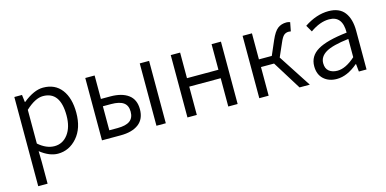

<svg xmlns="http://www.w3.org/2000/svg" viewBox="-74 -964 3230 1606"><g transform="rotate(-15 1541.5 -161.0)"><path d="M94.7 232.4V-540H161.1L168.9 -476.6H171.9Q267.6 -553.7 345.7 -553.7Q449.2 -553.7 505.4 -480Q561.5 -406.2 561.5 -279.3Q561.5 -145.5 492.7 -66.4Q423.8 12.7 326.2 12.7Q252.9 12.7 173.8 -49.8L175.8 44.9V232.4ZM314.5 -55.7Q385.7 -55.7 431.2 -116.2Q476.6 -176.8 476.6 -278.3Q476.6 -485.4 327.1 -485.4Q259.8 -485.4 175.8 -407.2V-115.2Q244.1 -55.7 314.5 -55.7Z M709 0V-540H790V-336.9H871.1Q970.7 -336.9 1026.9 -295.4Q1083 -253.9 1083 -169.9Q1083 -85 1026.9 -42.5Q970.7 0 871.1 0ZM790 -65.4H861.3Q933.6 -65.4 968.3 -90.8Q1002.9 -116.2 1002.9 -169.9Q1002.9 -223.6 968.3 -248.5Q933.6 -273.4 861.3 -273.4H790ZM1180.7 0V-540H1261.7V0Z M1449.2 0V-540H1530.3V-318.4H1802.7V-540H1883.8V0H1802.7V-245.1H1530.3V0Z M2324.2 -284.2 2508.8 0H2419.9L2265.6 -248H2152.3V0H2071.3V-540H2152.3V-314.5H2263.7L2317.4 -438.5Q2346.7 -505.9 2377.9 -529.8Q2409.2 -553.7 2454.1 -553.7Q2469.7 -553.7 2485.4 -547.9L2470.7 -471.7Q2463.9 -473.6 2452.1 -473.6Q2427.7 -473.6 2410.6 -459Q2393.6 -444.3 2374 -397.5Z M2741.2 12.7Q2671.9 12.7 2627.9 -27.3Q2584 -67.4 2584 -138.7Q2584 -226.6 2663.6 -273.9Q2743.2 -321.3 2918.9 -340.8Q2920.9 -486.3 2804.7 -486.3Q2725.6 -486.3 2640.6 -425.8L2607.4 -483.4Q2712.9 -553.7 2817.4 -553.7Q2911.1 -553.7 2955.6 -495.6Q3000 -437.5 3000 -335V0H2933.6L2926.8 -66.4H2923.8Q2831.1 12.7 2741.2 12.7ZM2763.7 -52.7Q2835 -52.7 2918.9 -127.9V-286.1Q2779.3 -269.5 2721.2 -235.4Q2663.1 -201.2 2663.1 -143.6Q2663.1 -97.7 2690.9 -75.2Q2718.8 -52.7 2763.7 -52.7Z"/></g></svg>

Font: Gen Shin Gothic Normal
Style: Regular
Weight: 300
Designer: [Source Han Sans]
Ryoko NISHIZUKA  (kana & ideographs); Paul D. Hunt (Latin, Greek & Cyrillic); Wenlong ZHANG  (bopomofo
Version: Version 1.002.20150607